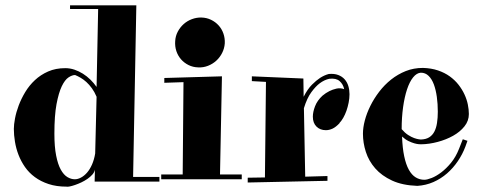

<svg xmlns="http://www.w3.org/2000/svg" viewBox="-20 -675 1821 724"><path d="M337.9 -35.2Q335.9 -25.4 328.4 -16.8Q320.8 -8.3 310.1 -0.7Q299.3 6.8 286.9 12.7Q274.4 18.6 262.9 22.5Q251.5 26.4 242.9 28.1Q234.4 29.8 231 28.8Q192.9 28.8 163.3 19Q133.8 9.3 111.6 -7.1Q89.4 -23.4 74.2 -45.2Q59.1 -66.9 49.8 -91.1Q40.5 -115.2 36.4 -140.6Q32.2 -166 32.2 -189Q32.2 -205.1 36.6 -228.5Q41 -252 50.5 -277.3Q60.1 -302.7 75.2 -327.9Q90.3 -353 111.8 -373Q133.3 -393.1 161.6 -405.5Q189.9 -418 226.1 -418Q243.7 -418 260.5 -412.4Q277.3 -406.7 292.5 -397.2Q307.6 -387.7 320.8 -374.8Q334 -361.8 344.2 -347.2L350.1 -641.1H244.1V-654.8H494.1L481.9 -7.8H581.1V9.8H336.9ZM262.2 1Q273.4 1 285.4 -5.4Q297.4 -11.7 308.1 -23.9Q318.8 -36.1 326.9 -54.4Q335 -72.8 338.9 -96.2L344.2 -310.1Q336.4 -328.6 326.4 -342.3Q316.4 -356 305.7 -365.7Q294.9 -375.5 283.9 -381.8Q272.9 -388.2 263.2 -392.1Q252 -392.1 238.3 -383.1Q224.6 -374 212.9 -349.6Q201.2 -325.2 193.1 -282.2Q185.1 -239.3 185.1 -170.9Q185.1 -121.6 191.7 -88.4Q198.2 -55.2 209.2 -35.4Q220.2 -15.6 234.1 -7.3Q248 1 262.2 1Z M599.6 -380.9 816.9 -387.2 809.6 -17.1H891.6V1H587.9V-17.1H668.9L671.9 -365.2L599.6 -362.8ZM827.6 -511.2Q826.2 -492.2 817.6 -475.3Q809.1 -458.5 795.4 -446Q781.7 -433.6 764.2 -426.8Q746.6 -419.9 727.5 -420.9Q707.5 -421.4 690.9 -429.7Q674.3 -438 662.6 -451.4Q650.9 -464.8 645 -482.4Q639.2 -500 640.6 -520Q641.6 -539.1 650.4 -555.7Q659.2 -572.3 672.6 -584.2Q686 -596.2 703.6 -602.8Q721.2 -609.4 739.7 -608.9Q759.3 -608.4 775.9 -600.3Q792.5 -592.3 804.4 -579.1Q816.4 -565.9 822.5 -548.3Q828.6 -530.8 827.6 -511.2Z M1125 -310.1Q1139.6 -338.9 1156.2 -355.5Q1172.9 -372.1 1187 -381.3Q1203.1 -391.6 1219.7 -396Q1240.2 -397.9 1255.1 -392.3Q1270 -386.7 1279.5 -376Q1289.1 -365.2 1293.5 -350.6Q1297.9 -335.9 1297.9 -319.8Q1297.9 -304.2 1294.7 -288.1Q1291.5 -272 1286.4 -257.3Q1281.2 -242.7 1274.2 -230.5Q1267.1 -218.3 1259.8 -210.9H1260.7Q1246.6 -195.8 1233.9 -189.9Q1221.2 -184.1 1209 -184.1Q1187 -184.1 1173.3 -197.8Q1159.7 -211.4 1159.7 -234.9Q1159.7 -252.9 1168 -274.4Q1176.3 -295.9 1195.8 -314Q1208.5 -324.7 1222.2 -331.5Q1233.9 -337.4 1248.5 -340.8Q1263.2 -344.2 1277.8 -338.9Q1273.9 -357.4 1260.7 -369.1Q1247.6 -380.9 1221.7 -377.9Q1203.1 -374 1185.5 -360.8Q1170.4 -349.6 1154.1 -327.4Q1137.7 -305.2 1126 -267.1L1130.9 -8.8L1214.8 -11.2V6.8L914.1 13.2V-4.9L979 -5.9L982.9 -366.2L929.7 -369.1V-387.2L1124 -378.9Z M1748 -245.1Q1748 -219.2 1731.4 -198.5Q1714.8 -177.7 1688.7 -163.1Q1662.6 -148.4 1630.6 -139.9Q1598.6 -131.3 1567.9 -130.9Q1565.9 -130.9 1559.1 -131.3Q1552.2 -131.8 1542.5 -134.5Q1532.7 -137.2 1520.5 -143.1Q1508.3 -148.9 1496.1 -160.2Q1497.6 -116.7 1504.2 -85.7Q1510.7 -54.7 1521.7 -34.9Q1532.7 -15.1 1547.6 -6.1Q1562.5 2.9 1580.1 2.9Q1590.3 2.9 1607.7 -3.9Q1625 -10.7 1643.8 -24.9Q1662.6 -39.1 1680.7 -61Q1698.7 -83 1710.9 -113.8L1725.1 -149.9L1742.7 -144L1734.9 -122.1Q1724.1 -93.3 1706.5 -67.4Q1689 -41.5 1665.8 -21.2Q1642.6 -1 1614.3 11.5Q1585.9 23.9 1553.7 25.9Q1497.6 23.9 1458.5 5.9Q1419.4 -12.2 1395 -40Q1370.6 -67.9 1359.6 -102.1Q1348.6 -136.2 1348.6 -170.9Q1348.6 -193.8 1355.7 -220.9Q1362.8 -248 1376.5 -275.6Q1390.1 -303.2 1409.9 -329.1Q1429.7 -355 1454.8 -375Q1480 -395 1510 -407Q1540 -418.9 1574.7 -418.9Q1606.4 -418 1631.6 -409.4Q1656.7 -400.9 1676 -387Q1695.3 -373 1709 -355.5Q1722.7 -337.9 1731.4 -319.1Q1740.2 -300.3 1744.1 -281Q1748 -261.7 1748 -245.1ZM1566.9 -400.9Q1551.3 -399.9 1537.8 -383.3Q1524.4 -366.7 1514.9 -338.1Q1505.4 -309.6 1500 -271Q1494.6 -232.4 1494.6 -188Q1506.8 -173.8 1519 -166Q1531.2 -158.2 1541.5 -154.5Q1551.8 -150.9 1558.6 -149.9Q1565.4 -148.9 1566.9 -148.9Q1585.9 -149.4 1598.4 -157.2Q1610.8 -165 1617.9 -178.7Q1625 -192.4 1627.9 -211.4Q1630.9 -230.5 1630.9 -253.9Q1630.9 -283.2 1627.2 -309.8Q1623.5 -336.4 1616 -356.7Q1608.4 -377 1596.2 -388.9Q1584 -400.9 1566.9 -400.9Z"/></svg>

Font: Purple Purse
Style: Regular
Weight: 400
Designer: Astigmatic (AOETI)
Foundry: Astigmatic (AOETI)
Version: Version 1.000